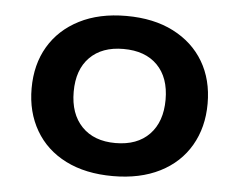

<svg xmlns="http://www.w3.org/2000/svg" viewBox="-43 -554 764 614"><g transform="rotate(5 339.0 -247.0)"><path d="M340 10Q252 10 188.5 -22Q125 -54 91 -112.5Q57 -171 57 -247Q57 -324 91 -381.5Q125 -439 188.5 -471.5Q252 -504 339 -504Q427 -504 490.5 -471.5Q554 -439 588 -381.5Q622 -324 622 -247Q622 -171 588 -112.5Q554 -54 490.5 -22Q427 10 340 10ZM339 -96Q409 -96 448 -136.5Q487 -177 487 -248Q487 -319 448 -358.5Q409 -398 339 -398Q270 -398 231 -358.5Q192 -319 192 -248Q192 -177 231 -136.5Q270 -96 339 -96Z"/></g></svg>

Font: Nunito Sans 10pt SemiExpanded
Style: Bold
Weight: 700
Width: 6
Designer: Vernon Adams
Foundry: Vernon Adams
Version: Version 3.101;gftools[0.9.27]